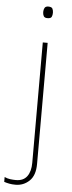

<svg xmlns="http://www.w3.org/2000/svg" viewBox="-113 -752 383 1023"><g transform="rotate(5 78.5 -240.5)"><path d="M78 -690Q78 -702 83 -711.5Q88 -721 103 -721Q121 -721 125.5 -711.5Q130 -702 130 -690Q130 -677 125.5 -668Q121 -659 103 -659Q88 -659 83 -668Q78 -677 78 -690ZM11 240Q-8 240 -23 237Q-38 234 -50 230V204Q-35 211 -19.5 213Q-4 215 11 215Q51 215 70.5 188.5Q90 162 90 116V-528H116V120Q116 181 85 210.5Q54 240 11 240Z"/></g></svg>

Font: Noto Sans Cherokee Thin
Style: Regular
Weight: 100
Designer: Monotype Design Team
Foundry: Monotype Imaging Inc.
Version: Version 2.001; ttfautohint (v1.8.4.7-5d5b)